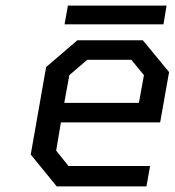

<svg xmlns="http://www.w3.org/2000/svg" viewBox="-20 -667 625 687"><path d="M211 -580 223 -647H576L565 -580ZM183 0 90 -114 145 -427 257 -523H491L585 -409L553 -229H198L181 -128L225 -73H517L504 0ZM210 -299H477L495 -398L450 -453H292L228 -398Z"/></svg>

Font: Tomorrow
Style: Italic
Weight: 400
Italic angle: -10°
Designer: Tony de Marco, Monica Rizzolli
Foundry: Just in Type
Version: Version 2.002